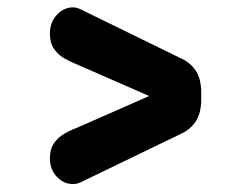

<svg xmlns="http://www.w3.org/2000/svg" viewBox="-20 -504 659 508"><path d="M512.5 -243Q512.5 -205.5 498.5 -183.8Q484.5 -162 461 -151L194 -22Q184 -17 172.5 -17Q149 -17 130.5 -36.2Q112 -55.5 112 -85Q112 -109.5 122.8 -125Q133.5 -140.5 149.8 -150Q166 -159.5 182.5 -165.5L385 -254.5V-245.5L182.5 -334Q166 -340.5 149.8 -349.8Q133.5 -359 122.8 -374.8Q112 -390.5 112 -415Q112 -445 130.5 -464.8Q149 -484.5 173 -484.5Q183 -484.5 194 -479L461 -348.5Q484.5 -337.5 498.5 -316.2Q512.5 -295 512.5 -256.5Z"/></svg>

Font: Sono ExtraLight Monospace
Style: Bold
Weight: 700
Version: Version 2.112